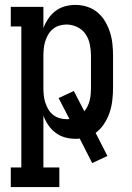

<svg xmlns="http://www.w3.org/2000/svg" viewBox="-20 -558 540 783"><path d="M24 205V125H67V-450H24V-530H157V-443Q164 -463 176.5 -481.5Q189 -500 206 -513Q223 -526 244 -532Q265 -538 287 -538Q312 -538 335.5 -530.5Q359 -523 377.5 -507.5Q396 -492 408.5 -471Q421 -450 428.5 -426.5Q436 -403 438.5 -378.5Q441 -354 441 -330V-200Q441 -174 438 -148.5Q435 -123 427 -99Q419 -75 404.5 -53Q390 -31 370 -16L418 78L356 107L305 7Q300 8 296 8Q292 8 287 8Q265 8 244 2Q223 -4 206 -17Q189 -30 176.5 -48.5Q164 -67 157 -87V125H222V205ZM251 -72Q254 -72 257 -72Q260 -72 263 -73L219 -158L281 -187L324 -104Q332 -114 337.5 -125.5Q343 -137 346 -149.5Q349 -162 350 -174.5Q351 -187 351 -200V-330Q351 -353 346.5 -376Q342 -399 329.5 -418Q317 -437 295.5 -447.5Q274 -458 251 -458Q236 -458 221.5 -453.5Q207 -449 195.5 -439.5Q184 -430 176.5 -417Q169 -404 164.5 -389.5Q160 -375 158.5 -360Q157 -345 157 -330V-200Q157 -185 158.5 -170Q160 -155 164.5 -140.5Q169 -126 176.5 -113Q184 -100 195.5 -90.5Q207 -81 221.5 -76.5Q236 -72 251 -72Z"/></svg>

Font: Iosevka Slab Medium
Style: Regular
Weight: 500
Monospace: yes
Designer: Belleve Invis
Foundry: Belleve Invis
Version: Version 11.1.1; ttfautohint (v1.8.3)